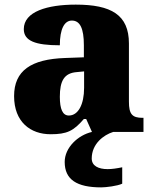

<svg xmlns="http://www.w3.org/2000/svg" viewBox="-20 -571 666 831"><path d="M199 10C270 10 298 -4 343 -56H353L378 0C317 14 260 68 260 130C260 206 312 240 418 240C439 240 488 234 509 224V153C485 158 464 161 446 161C406 161 377 147 377 115C377 52 428 13 470 0H601V-61H597C552 -61 538 -77 538 -131V-383C538 -507 461 -551 308 -551C185 -551 83 -521 83 -445C83 -394 133 -375 239 -375C239 -446 259 -482 291 -482C326 -482 343 -449 343 -375V-323L262 -320C114 -315 41 -265 41 -155C41 -43 112 10 199 10ZM278 -71C251 -71 239 -99 239 -152C239 -220 257 -255 313 -259L344 -262V-191C344 -118 318 -71 278 -71Z"/></svg>

Font: Noto Serif Gurmukhi Black
Style: Regular
Weight: 900
Designer: Vaibhav Singh and the Monotype Design Team
Foundry: Monotype Imaging Inc.
Version: Version 2.004